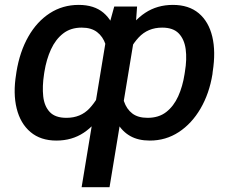

<svg xmlns="http://www.w3.org/2000/svg" viewBox="-20 -573 949 796"><path d="M318.4 203.1 424.8 -441.4 453.6 -545.9H548.3L541 -444.3L434.1 203.1ZM46.9 -265.6 48.3 -275.4Q62 -358.9 97.4 -421.1Q132.8 -483.4 186.3 -518.1Q239.7 -552.7 306.2 -552.7Q370.1 -552.7 408.7 -520.3Q447.3 -487.8 462.9 -427.5Q478.5 -367.2 472.7 -282.7L467.8 -257.8Q446.8 -175.8 411.6 -115.7Q376.5 -55.7 327.4 -22.9Q278.3 9.8 213.9 9.8Q148.4 9.8 106.4 -25.6Q64.5 -61 49.1 -123.3Q33.7 -185.5 46.9 -265.6ZM164.1 -275.4 162.6 -265.6Q154.8 -214.8 159.2 -173.8Q163.6 -132.8 186.3 -108.6Q209 -84.5 255.4 -84.5Q314.5 -84.5 351.3 -124Q388.2 -163.6 411.1 -225.1L426.8 -315.9Q428.2 -356.9 417.5 -389.2Q406.7 -421.4 382.6 -439.9Q358.4 -458.5 318.8 -458.5Q272.9 -458.5 241.7 -434.1Q210.4 -409.7 191.4 -368.4Q172.4 -327.1 164.1 -275.4ZM861.8 -275.4 860.8 -265.6Q847.7 -185.1 811.3 -122.8Q774.9 -60.5 721.2 -25.4Q667.5 9.8 601.1 9.8Q553.2 9.8 520 -9Q486.8 -27.8 466.8 -62.7Q446.8 -97.7 439.2 -147Q431.6 -196.3 435.5 -257.8L440.4 -282.7Q461.9 -365.2 497.1 -426Q532.2 -486.8 582 -519.8Q631.8 -552.7 696.8 -552.7Q762.7 -552.7 804 -518.1Q845.2 -483.4 860.1 -421.1Q875 -358.9 861.8 -275.4ZM745.1 -265.6 746.6 -275.4Q755.4 -327.6 749.8 -369.1Q744.1 -410.6 720.9 -434.6Q697.8 -458.5 652.3 -458.5Q592.8 -458.5 554.7 -417.5Q516.6 -376.5 497.6 -315.9L482.4 -225.1Q483.4 -184.6 494.1 -152.6Q504.9 -120.6 528.6 -102.5Q552.2 -84.5 591.8 -84.5Q638.2 -84.5 669.2 -108.6Q700.2 -132.8 718.8 -173.8Q737.3 -214.8 745.1 -265.6Z"/></svg>

Font: Inter 20pt Medium
Style: Italic
Weight: 500
Italic angle: -9.3988°
Version: Version 4.001;git-66647c0bb